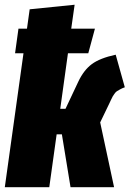

<svg xmlns="http://www.w3.org/2000/svg" viewBox="-23 -783 542 803"><path d="M499 -418Q487.8 -414.1 479.2 -409.2Q470.7 -404.3 465.8 -401.4Q460.9 -398.4 455.6 -390.6Q450.2 -382.8 448.7 -380.4Q447.3 -377.9 441.4 -365.7Q435.5 -353.5 434.1 -350.1L396 -271L454.1 0H272L235.8 -221.2H213.9L183.1 0H-2.9L75.2 -560.1H40L54.2 -663.1H89.8L101.1 -744.1L289.1 -763.2L274.9 -663.1H374L346.2 -560.1H261.2L229 -328.1H251L304.2 -440.9Q327.1 -489.7 361.1 -514.9Q395 -540 460.9 -554.2Z"/></svg>

Font: Fira Sans Compressed Heavy
Style: Italic
Weight: 900
Width: 3
Italic angle: -8°
Designer: Carrois Corporate & Edenspiekermann AG
Foundry: Carrois Corporate GbR & Edenspiekermann AG
Version: Version 4.203;PS 004.203;hotconv 1.0.88;makeotf.lib2.5.64775